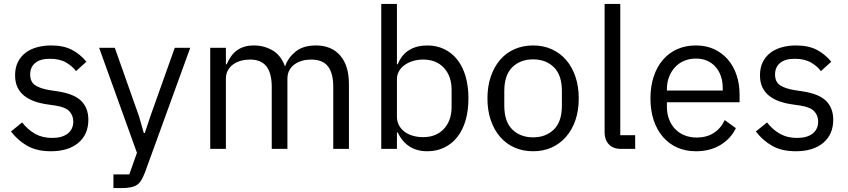

<svg xmlns="http://www.w3.org/2000/svg" viewBox="-20 -760 4329 980"><path d="M240 12Q168 12 119.5 -15.5Q71 -43 36 -89L93 -135Q123 -97 160 -76.5Q197 -56 246 -56Q297 -56 325.5 -78Q354 -100 354 -140Q354 -170 334.5 -191.5Q315 -213 264 -221L223 -227Q187 -232 157 -242.5Q127 -253 104.5 -270.5Q82 -288 69.5 -314Q57 -340 57 -376Q57 -414 71 -442.5Q85 -471 109.5 -490Q134 -509 168 -518.5Q202 -528 241 -528Q304 -528 346.5 -506Q389 -484 421 -445L368 -397Q351 -421 318 -440.5Q285 -460 235 -460Q185 -460 159.5 -438.5Q134 -417 134 -380Q134 -342 159.5 -325Q185 -308 233 -300L273 -294Q359 -281 395 -244.5Q431 -208 431 -149Q431 -74 380 -31Q329 12 240 12Z M872 -516H951L720 120Q711 143 702 158.5Q693 174 680 183Q667 192 647.5 196Q628 200 600 200H559V130H640L679 20L486 -516H566L690 -165L714 -81H719L747 -165Z M1053 0V-516H1133V-432H1137Q1146 -452 1157.5 -469.5Q1169 -487 1185.5 -500Q1202 -513 1224 -520.5Q1246 -528 1276 -528Q1327 -528 1370 -503.5Q1413 -479 1434 -423H1436Q1450 -465 1488.5 -496.5Q1527 -528 1593 -528Q1672 -528 1716.5 -476.5Q1761 -425 1761 -331V0H1681V-317Q1681 -386 1654 -421Q1627 -456 1568 -456Q1544 -456 1522.5 -450Q1501 -444 1484 -432Q1467 -420 1457 -401.5Q1447 -383 1447 -358V0H1367V-317Q1367 -386 1340 -421Q1313 -456 1256 -456Q1232 -456 1210 -450Q1188 -444 1171 -432Q1154 -420 1143.5 -401.5Q1133 -383 1133 -358V0Z M1926 -740H2006V-432H2010Q2030 -481 2068.5 -504.5Q2107 -528 2161 -528Q2209 -528 2248 -509Q2287 -490 2314.5 -455Q2342 -420 2356.5 -370Q2371 -320 2371 -258Q2371 -196 2356.5 -146Q2342 -96 2314.5 -61Q2287 -26 2248 -7Q2209 12 2161 12Q2056 12 2010 -84H2006V0H1926ZM2139 -60Q2207 -60 2246 -102.5Q2285 -145 2285 -214V-302Q2285 -371 2246 -413.5Q2207 -456 2139 -456Q2112 -456 2087.5 -448.5Q2063 -441 2045 -428Q2027 -415 2016.5 -396.5Q2006 -378 2006 -357V-165Q2006 -140 2016.5 -120.5Q2027 -101 2045 -87.5Q2063 -74 2087.5 -67Q2112 -60 2139 -60Z M2701 12Q2649 12 2606 -7Q2563 -26 2532.5 -61.5Q2502 -97 2485 -146.5Q2468 -196 2468 -258Q2468 -319 2485 -369Q2502 -419 2532.5 -454.5Q2563 -490 2606 -509Q2649 -528 2701 -528Q2753 -528 2795.5 -509Q2838 -490 2869 -454.5Q2900 -419 2917 -369Q2934 -319 2934 -258Q2934 -196 2917 -146.5Q2900 -97 2869 -61.5Q2838 -26 2795.5 -7Q2753 12 2701 12ZM2701 -59Q2766 -59 2807 -99Q2848 -139 2848 -221V-295Q2848 -377 2807 -417Q2766 -457 2701 -457Q2636 -457 2595 -417Q2554 -377 2554 -295V-221Q2554 -139 2595 -99Q2636 -59 2701 -59Z M3151 0Q3109 0 3087.5 -23.5Q3066 -47 3066 -83V-740H3146V-70H3222V0Z M3532 12Q3479 12 3436.5 -7Q3394 -26 3363.5 -61.5Q3333 -97 3316.5 -146.5Q3300 -196 3300 -258Q3300 -319 3316.5 -369Q3333 -419 3363.5 -454.5Q3394 -490 3436.5 -509Q3479 -528 3532 -528Q3584 -528 3625 -509Q3666 -490 3695 -456.5Q3724 -423 3739.5 -377Q3755 -331 3755 -276V-238H3384V-214Q3384 -181 3394.5 -152.5Q3405 -124 3424.5 -103Q3444 -82 3472.5 -70Q3501 -58 3537 -58Q3586 -58 3622.5 -81Q3659 -104 3679 -147L3736 -106Q3711 -53 3658 -20.5Q3605 12 3532 12ZM3532 -461Q3499 -461 3472 -449.5Q3445 -438 3425.5 -417Q3406 -396 3395 -367.5Q3384 -339 3384 -305V-298H3669V-309Q3669 -378 3631.5 -419.5Q3594 -461 3532 -461Z M4042 12Q3970 12 3921.5 -15.5Q3873 -43 3838 -89L3895 -135Q3925 -97 3962 -76.5Q3999 -56 4048 -56Q4099 -56 4127.5 -78Q4156 -100 4156 -140Q4156 -170 4136.5 -191.5Q4117 -213 4066 -221L4025 -227Q3989 -232 3959 -242.5Q3929 -253 3906.5 -270.5Q3884 -288 3871.5 -314Q3859 -340 3859 -376Q3859 -414 3873 -442.5Q3887 -471 3911.5 -490Q3936 -509 3970 -518.5Q4004 -528 4043 -528Q4106 -528 4148.5 -506Q4191 -484 4223 -445L4170 -397Q4153 -421 4120 -440.5Q4087 -460 4037 -460Q3987 -460 3961.5 -438.5Q3936 -417 3936 -380Q3936 -342 3961.5 -325Q3987 -308 4035 -300L4075 -294Q4161 -281 4197 -244.5Q4233 -208 4233 -149Q4233 -74 4182 -31Q4131 12 4042 12Z"/></svg>

Font: Aneliza
Style: Regular
Weight: 400
Designer: Mike Abbink, Paul van der Laan, Pieter van Rosmalen
Foundry: Bold Monday
Version: Version 3.001;September 8, 2019;FontCreator 11.5.0.2425 64-b